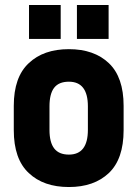

<svg xmlns="http://www.w3.org/2000/svg" viewBox="-20 -733 550 769"><path d="M223.1 -712.9V-577.1H96.2V-712.9ZM415 -712.9V-577.1H288.1V-712.9ZM95.2 -40Q35.2 -95.7 35.2 -211.9V-309.1Q35.2 -424.3 95.2 -480Q154.3 -536.1 255.9 -536.1Q356.9 -536.1 416 -480Q475.1 -423.8 475.1 -309.1V-211.9Q475.1 -96.2 416 -40Q356.9 16.1 255.9 16.1Q154.3 16.1 95.2 -40ZM332 -307.1Q332 -405.8 255.9 -405.8Q215.8 -405.8 197 -381.6Q178.2 -357.4 178.2 -307.1V-212.9Q178.2 -162.6 197.3 -138.2Q216.3 -113.8 255.9 -113.8Q332 -113.8 332 -212.9Z"/></svg>

Font: D-DIN-PRO Heavy
Style: Bold
Weight: 900
Designer: Charles Nix
Foundry: CyberFei
Version: Version 1.000;hotconv 1.0.109;makeotfexe 2.5.65596